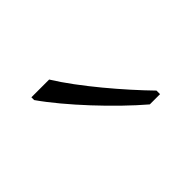

<svg xmlns="http://www.w3.org/2000/svg" viewBox="-48 -857 344 344"><g transform="rotate(-45 123.5 -685.5)"><path d="M85 -765H40V-758C72 -712 134 -646 181 -606H207V-615C167 -656 114 -718 85 -765Z"/></g></svg>

Font: Noto Sans Gurmukhi UI SemiCondensed ExtraLight
Style: Regular
Weight: 200
Width: 4
Designer: Jelle Bosma - Monotype Design Team
Foundry: Monotype Imaging Inc.
Version: Version 2.004